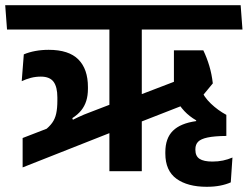

<svg xmlns="http://www.w3.org/2000/svg" viewBox="-42 -658 952 738"><path d="M503 0V-573H378.5V0ZM402 -155.5 401.5 -264 304 -226.5Q280.5 -218 257.8 -207.2Q235 -196.5 212 -184L203 -188.5L45 -127.5V-14.5ZM242 -186 236 -204Q256.5 -217 269.8 -233.2Q283 -249.5 289.5 -270Q296 -290.5 296 -317V-323.5Q296 -392.5 259.2 -429.5Q222.5 -466.5 145 -466.5Q118 -466.5 93.8 -462Q69.5 -457.5 49.5 -449L41.5 -346Q58.5 -354 76.8 -358.8Q95 -363.5 115 -363.5Q149 -363.5 163.8 -343.8Q178.5 -324 178.5 -283.5V-271.5Q178.5 -242 174 -221.5Q169.5 -201 158.5 -185.8Q147.5 -170.5 128 -155.5ZM890 -544.5 883 -638H-22L-15 -544.5ZM693 -369 475 -285.5 475.5 -180.5 729 -279.5ZM739.5 -464.5H626.5V-269.5L726.5 -277.5L776 -337.5Q772 -373 762.5 -404.8Q753 -436.5 739.5 -464.5ZM752.5 60Q781 60 804 55.5Q827 51 845 43L851.5 -52.5Q834 -45 815.2 -41Q796.5 -37 774.5 -37Q741 -37 725 -47.5Q709 -58 709 -82V-84.5Q709 -102.5 719.5 -113.2Q730 -124 756 -129.5Q782 -135 828 -135.5V-216.5Q795.5 -234 768.5 -259.8Q741.5 -285.5 728.5 -317.5L633 -279.5Q647 -252 666.5 -231.2Q686 -210.5 712 -195.5V-192.5Q651.5 -184 622.5 -155.2Q593.5 -126.5 593.5 -73V-68Q593.5 -2 636.2 29Q679 60 752.5 60Z"/></svg>

Font: Anek Devanagari Medium SemiBold
Style: Regular
Weight: 600
Version: Version 1.003